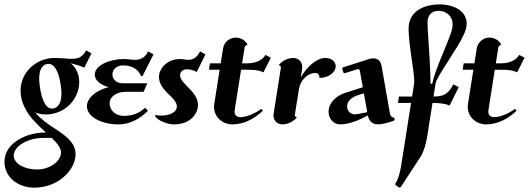

<svg xmlns="http://www.w3.org/2000/svg" viewBox="-65 -562 2410 875"><path d="M113.5 -203.6C113.5 -259.8 139.2 -271 156.2 -271C203.4 -271 215.1 -165.8 215.1 -135.7C215.1 -79.6 189 -66.9 171.6 -66.9C125.2 -66.9 113.5 -176.3 113.5 -203.6ZM170.7 66.4C195.3 90.3 213.1 111.8 213.1 133.1C213.1 172.4 161.9 210.4 104.5 210.4C43.5 210.4 -2.4 182.4 -2.4 146.7C-2.4 107.9 54.9 66.4 135.5 66.4ZM28.8 -149.4C28.8 -115 38.6 -86.2 56.2 -56.2C78.4 -18.6 113.3 13.4 144.5 42H139.4C54.2 42 -44.7 90.6 -44.7 175.5C-44.7 241.9 12.7 293.2 92 293.2C199.7 293.2 279.3 212.9 279.3 140.6C279.3 87.6 233.9 55.9 183.3 22.9C151.1 2 119.4 -20.3 95.2 -49.6C109.6 -43.7 126 -40.3 143.6 -40.3C227.8 -40.3 296.1 -106.9 296.1 -189C296.1 -223.6 281.5 -253.9 256.8 -273.7C282.2 -267.8 305.4 -260.5 319.1 -253.4L351.8 -318.8L327.4 -332.5C311.3 -300.8 289.8 -293.9 261.5 -293.9C251.5 -293.9 240 -294.7 227.8 -295.7C215.1 -296.6 199.2 -297.9 184.3 -297.9C98.4 -297.9 28.8 -231.4 28.8 -149.4Z M429.7 -164.8C366.7 -148.4 331.1 -112.5 331.1 -77.6C331.1 -31.7 393.8 4.9 474.9 4.9C529.1 4.9 575 -22.5 609.4 -57.4L595.9 -70.8C569.1 -44.7 535.9 -33.9 499 -33.9C462.4 -33.9 434.6 -58.8 434.6 -90.8C434.6 -124.8 471.2 -143.6 507.3 -143.6H589.4L606.4 -182.6H491.9C466.6 -182.6 447.3 -200.2 447.3 -222.7C447.3 -247.6 469.2 -263.9 495.4 -263.9C534.7 -263.9 565.4 -247.6 577.4 -215.8L584.2 -214.6L634.5 -314.2L610.1 -327.9C595.7 -296.4 571 -289.3 550.5 -289.3C535.2 -289.3 517.3 -293 499 -293C434.6 -293 366.9 -264.4 366.9 -221.4C366.9 -196.5 392.6 -175 429.7 -164.8Z M643.1 -38.1 642.3 -31.2C654.3 -12.7 698.7 4.9 727.1 4.9C807.9 4.9 837.4 -48.6 837.4 -84.7C837.4 -119.1 807.6 -148.9 791 -165.3C761.2 -194.3 755.6 -208 755.6 -218.8C755.6 -230.7 763.7 -246.3 787.8 -246.3C800.8 -246.3 816.4 -241.7 831.5 -234.1L871.3 -314.2L846.7 -327.9C836.4 -304.9 817.6 -289.3 794.2 -289.3C788.1 -289.3 781.7 -290 775.4 -291C769.5 -292 761.5 -293 754.4 -293C695.8 -293 659.4 -248.8 659.4 -210C659.4 -175.5 689.7 -145.5 706.5 -129.6C737.3 -100.8 741 -87.2 741 -76.4C741 -51.8 711.4 -35.2 668.7 -35.2C661.4 -35.2 650.6 -36.1 643.1 -38.1Z M936 -244.1 912.4 -93.8C910.9 -85 910.4 -79.1 910.4 -74.7C910.4 -29.8 947.8 4.9 994.4 4.9C1048.6 4.9 1096.2 -22.5 1133.1 -57.4L1125 -65.9C1109.6 -52 1063 -28.1 1032.5 -28.1C1016.1 -28.1 1004.2 -34.9 1004.2 -53.7C1004.2 -56.4 1005.9 -67.6 1006.8 -74.5L1033.7 -244.1H1056.2C1085.4 -244.1 1111.6 -244.1 1135.5 -232.2L1169.4 -299.1L1144.5 -311.8C1131.6 -286.6 1097.9 -273.4 1062.7 -273.4H1038.3L1050 -346.7C1051 -352.5 1055.4 -356.4 1061.3 -356.4L1062 -361.3C1050.3 -379.9 1031.5 -390.6 1008.1 -390.6C980.7 -390.6 956.1 -369.1 951.7 -341.8L940.7 -273.4H891.8L887.2 -244.1Z M1182.9 -49.8C1181.6 -42.7 1181.2 -38.6 1181.2 -35.9C1181.2 -12.5 1198.2 4.9 1222.9 4.9C1246.6 3.9 1268.6 -5.9 1286.1 -24.4L1286.9 -29.3C1281.7 -29.3 1278.6 -32.2 1278.6 -37.1C1278.6 -38.1 1279.5 -44.7 1280.5 -51L1297.4 -156.2C1303.7 -196.8 1337.4 -229.5 1372.3 -229.5C1382.6 -229.5 1390.6 -221.7 1390.6 -210.9V-207C1431.6 -207 1464.8 -231.4 1464.8 -261C1464.8 -281.5 1444.1 -297.9 1418.5 -297.9C1379.4 -297.9 1334 -259.5 1305.7 -209.2C1310.8 -237.3 1312.5 -252 1312.5 -256.6C1312.5 -279.8 1295.4 -297.9 1271 -297.9C1247.3 -297.1 1225.1 -287.4 1207.8 -268.6L1206.8 -263.7C1212.2 -263.7 1215.1 -259.8 1215.1 -253.9Z M1588.4 -164.3 1511.7 -140.1C1466.3 -126 1432.4 -93.3 1432.4 -52C1432.4 -20.5 1456.1 4.9 1485.4 4.9C1533 4.9 1587.2 -22.9 1611.3 -35.9C1617.9 -5.4 1635.7 4.6 1658.4 4.6C1679.4 4.6 1705.6 -3.9 1729.7 -11.7L1734.1 -16.6L1731.2 -25.9C1722.2 -25.9 1714.1 -32 1712.2 -43.5L1673.8 -262.2C1669.9 -284.2 1656.2 -296.1 1636.2 -296.1C1630.4 -296.1 1624.5 -295.4 1615.5 -292.5L1497.3 -254.6L1494.1 -249.8L1500.5 -230.5L1505.1 -228L1562 -246.1C1564.5 -246.8 1566.4 -247.1 1567.4 -247.1C1571 -247.1 1574 -244.4 1574.7 -240.5ZM1593.3 -136.5 1608.6 -50.8 1564.2 -42C1560.5 -41.3 1557.1 -41 1553.7 -41C1530.5 -41 1516.8 -57.9 1516.8 -77.6C1516.8 -101.3 1538.6 -119.6 1566.4 -128.4Z M1897 -180.7C1896.2 -252 1891.4 -321.5 1887.7 -375.2C1885.3 -411.4 1883.3 -440.4 1883.3 -458.5C1883.3 -507.3 1919.2 -512.7 1932.6 -512.7C1968.8 -512.7 1997.6 -488.8 1997.6 -451.4C1997.6 -428 1990.5 -408.4 1958.5 -331.3C1936 -276.6 1910.6 -215.1 1905.3 -180.7ZM1808.3 -92.8 1763.7 189.5C1758.3 222.7 1751.7 251.5 1736.6 274.9L1737.5 282.2L1754.9 293L1761 291L1851.1 153.3C1867.9 127.7 1877.9 85.9 1882.3 57.6L1906 -92.8C1939.9 -92.5 1966.1 -89.6 1983.9 -80.8L2025.6 -164.8L2001 -177.7C1977.3 -131.3 1953.9 -122.1 1910.6 -122.1L1919.9 -180.7C1922.9 -198.7 1949 -239.7 1977.8 -284.4C2042.2 -384 2061.8 -420.9 2061.8 -455.1C2061.8 -507.8 2009.5 -542 1937.3 -542C1889.6 -542 1797.1 -524.7 1797.1 -430.9C1797.1 -393.3 1804.4 -339.8 1811.5 -291C1817.4 -250.7 1822.8 -213.4 1822.8 -190.9C1822.8 -185.8 1822.3 -181.2 1821.8 -177.7L1813 -122.1H1753.2L1748.5 -92.8Z M2092.3 -244.1 2068.6 -93.8C2067.1 -85 2066.7 -79.1 2066.7 -74.7C2066.7 -29.8 2104 4.9 2150.6 4.9C2204.8 4.9 2252.4 -22.5 2289.3 -57.4L2281.2 -65.9C2265.9 -52 2219.2 -28.1 2188.7 -28.1C2172.4 -28.1 2160.4 -34.9 2160.4 -53.7C2160.4 -56.4 2162.1 -67.6 2163.1 -74.5L2189.9 -244.1H2212.4C2241.7 -244.1 2267.8 -244.1 2291.7 -232.2L2325.7 -299.1L2300.8 -311.8C2287.8 -286.6 2254.2 -273.4 2219 -273.4H2194.6L2206.3 -346.7C2207.3 -352.5 2211.7 -356.4 2217.5 -356.4L2218.3 -361.3C2206.5 -379.9 2187.7 -390.6 2164.3 -390.6C2137 -390.6 2112.3 -369.1 2107.9 -341.8L2096.9 -273.4H2048.1L2043.5 -244.1Z"/></svg>

Font: RisaltypS01
Style: Medium
Weight: 500
Italic angle: -9°
Designer: gluk
Foundry: gluk
Version: Version 0.24